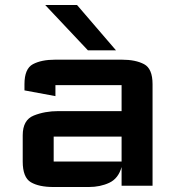

<svg xmlns="http://www.w3.org/2000/svg" viewBox="-20 -744 714 769"><path d="M194 5Q136 5 103.5 -14.2Q71 -33.5 71 -97V-202Q71 -263.5 115.2 -281.2Q159.5 -299 214 -299H467V-403Q467 -403 467 -403Q467 -403 467 -403H202Q202 -403 202 -403Q202 -403 202 -403V-359L78 -382V-407Q78 -469 112 -487Q146 -505 201 -505H468Q523 -505 557 -487Q591 -469 591 -407V0H467V-75Q454 -29 417.8 -12Q381.5 5 336 5ZM195 -97Q195 -97 195 -97Q195 -97 195 -97H467V-197H195Q195 -197 195 -197Q195 -197 195 -197ZM444.5 -542.5H332L161 -724H288.5Z"/></svg>

Font: Science Gothic
Style: Regular
Weight: 400
Designer: Thomas Phinney, Vassil Kateliev, Brandon Buerkle
Foundry: Font Detective LLC
Version: Version 1.018